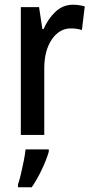

<svg xmlns="http://www.w3.org/2000/svg" viewBox="-20 -570 389 811"><path d="M288 -550Q314 -550 338 -543L326 -443Q306 -450 279 -450Q231 -450 199 -403.5Q167 -357 167 -281V0H68V-540H145L159 -447H164Q183 -491 214.5 -520.5Q246 -550 288 -550ZM186 71Q176 106 156 147.5Q136 189 114 221H56V209Q62 192 68.5 164.5Q75 137 80.5 109Q86 81 88 61H186Z"/></svg>

Font: Noto Sans Georgian Condensed Medium
Style: Regular
Weight: 500
Width: 3
Designer: Monotype Design Team, Akaki Razmadze
Foundry: Google LLC
Version: Version 2.005; ttfautohint (v1.8.4.7-5d5b)